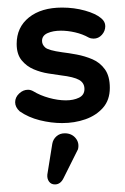

<svg xmlns="http://www.w3.org/2000/svg" viewBox="-20 -315 330 507"><path d="M144 10Q115 10 85 2.5Q55 -5 32 -21Q20 -32 20 -45Q20 -58 30.5 -68Q41 -78 54 -78Q61 -78 68 -74Q86 -63 109.5 -56.5Q133 -50 154 -50Q174 -50 188.5 -57Q203 -64 203 -80Q203 -96 189 -104Q175 -112 141 -116Q127 -118 107.5 -121Q88 -124 69 -132Q50 -140 37 -156Q24 -172 24 -199Q24 -243 56.5 -269Q89 -295 144 -295Q176 -295 204.5 -287Q233 -279 247 -267Q258 -258 258 -246Q258 -233 249 -223Q240 -213 227 -213Q220 -213 214 -216Q198 -225 178.5 -229.5Q159 -234 141 -234Q120 -234 105.5 -227.5Q91 -221 91 -207Q91 -197 99.5 -189.5Q108 -182 144 -177Q161 -175 182.5 -171Q204 -167 224 -158.5Q244 -150 257 -132Q270 -114 270 -83Q270 -51 252 -30.5Q234 -10 205.5 0Q177 10 144 10ZM148 155Q140 172 125 172Q115 172 109.5 164.5Q104 157 105 146L118 65Q120 53 129 45Q138 37 151 37Q169 37 179.5 49.5Q190 62 186 79Z"/></svg>

Font: Dongle
Style: Regular
Weight: 400
Designer: Yanghee Ryu
Foundry: Yanghee Ryu
Version: Version 2.000